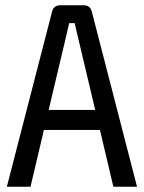

<svg xmlns="http://www.w3.org/2000/svg" viewBox="-20 -710 547 730"><path d="M360 -216H147L96 0H6L178 -666Q184 -690 210 -690H298Q323 -690 329 -666L501 0H411ZM342 -292 277 -566Q276 -570 271 -591Q266 -612 264 -622H243L230 -566L165 -292Z"/></svg>

Font: exo2condensed_r
Style: Regular
Weight: 400
Width: 3
Designer: Natanael Gama
Version: Version 1.001;PS 001.001;hotconv 1.0.70;makeotf.lib2.5.58329